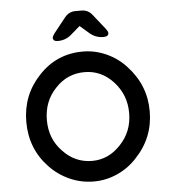

<svg xmlns="http://www.w3.org/2000/svg" viewBox="-61 -1003 973 1060"><g transform="rotate(-5 425.0 -473.0)"><path d="M417 -720Q485 -720 548 -691.5Q611 -663 656 -613Q757 -505 757 -360Q757 -213 656 -107Q611 -57 548 -28.5Q485 0 417 0Q346 0 282.5 -28.5Q219 -57 172 -107Q73 -211 73 -360Q73 -508 172 -613Q271 -720 417 -720ZM575 -186Q643 -257 643 -360Q643 -462 575 -535Q509 -606 417 -606Q321 -606 255 -535Q187 -464 187 -360Q187 -256 255 -186Q322 -114 417 -114Q508 -114 575 -186ZM412 -862 360 -817Q328 -790 286 -790Q259 -790 259 -810Q259 -818 271 -834L337 -917Q361 -946 395 -946H431Q466 -946 489 -917L555 -834Q567 -818 567 -810Q567 -790 538 -790Q497 -790 464 -817Z"/></g></svg>

Font: Quicksand
Style: Bold
Weight: 700
Designer: Andrew Paglinawan
Foundry: Andrew Paglinawan
Version: 1.002